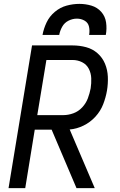

<svg xmlns="http://www.w3.org/2000/svg" viewBox="-20 -969 616 989"><path d="M24 0H110L159 -301H246L374 0H468L339 -302Q375 -305 410 -322Q445 -339 471.5 -368Q498 -397 511.5 -432Q525 -467 531 -502Q537 -538 535.5 -573.5Q534 -609 521 -640.5Q508 -672 482.5 -694.5Q457 -717 423.5 -726Q390 -735 354 -735H145ZM306 -376H172L219 -660H354Q380 -660 403 -648.5Q426 -637 437.5 -614.5Q449 -592 450 -566Q451 -540 447 -514Q442 -488 432.5 -462.5Q423 -437 403.5 -416Q384 -395 358 -385.5Q332 -376 306 -376ZM199 -789H285Q289 -811 300.5 -831.5Q312 -852 333 -862.5Q354 -873 376 -873Q398 -873 416 -862.5Q434 -852 438.5 -831.5Q443 -811 439 -789H525Q531 -821 526.5 -853Q522 -885 501.5 -908Q481 -931 451 -940Q421 -949 389 -949Q356 -949 323 -940Q290 -931 262.5 -908Q235 -885 220 -853.5Q205 -822 199 -789Z"/></svg>

Font: Iosevka Sparkle Oblique
Style: Regular
Weight: 400
Italic angle: -9°
Designer: Belleve Invis
Foundry: Belleve Invis
Version: Version 4.5.0; ttfautohint (v1.8.3)